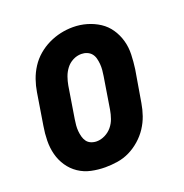

<svg xmlns="http://www.w3.org/2000/svg" viewBox="-104 -636 709 738"><g transform="rotate(-20 250.0 -266.5)"><path d="M205 8Q176 8 148 2Q120 -4 97 -19.5Q74 -35 58.5 -58Q43 -81 36 -108Q29 -135 29.5 -164.5Q30 -194 35 -223L56 -353Q60 -378 68.5 -402.5Q77 -427 91.5 -449.5Q106 -472 126.5 -489.5Q147 -507 171 -518.5Q195 -530 220 -535.5Q245 -541 271 -541Q300 -541 327.5 -533Q355 -525 378 -510Q401 -495 416.5 -472Q432 -449 439.5 -422Q447 -395 446 -365.5Q445 -336 441 -307L419 -177Q415 -152 406.5 -127.5Q398 -103 383.5 -81Q369 -59 348.5 -41Q328 -23 304.5 -11.5Q281 0 255.5 4Q230 8 205 8ZM208 -97Q225 -97 242 -105.5Q259 -114 270.5 -128Q282 -142 288 -159Q294 -176 297 -194L318 -324Q320 -336 321 -348Q322 -360 321 -372Q320 -384 317 -395.5Q314 -407 307 -415.5Q300 -424 289 -428.5Q278 -433 266 -433Q248 -433 231.5 -424.5Q215 -416 204 -401.5Q193 -387 187 -370Q181 -353 178 -336L157 -206Q155 -194 154 -182Q153 -170 154 -158.5Q155 -147 158 -135.5Q161 -124 167.5 -115Q174 -106 185 -101.5Q196 -97 208 -97Z"/></g></svg>

Font: Iosevka Slab Extrabold
Style: Italic
Weight: 800
Italic angle: -9°
Monospace: yes
Designer: Belleve Invis
Foundry: Belleve Invis
Version: Version 11.1.0; ttfautohint (v1.8.3)